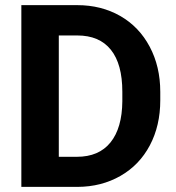

<svg xmlns="http://www.w3.org/2000/svg" viewBox="-20 -731 690 751"><path d="M63.5 0V-710.9H282.2Q376 -710.9 450 -668.7Q523.9 -626.5 565.4 -548.6Q606.9 -470.7 606.9 -371.6V-338.9Q606.9 -239.7 566.2 -162.6Q525.4 -85.4 451.2 -43Q377 -0.5 283.7 0ZM210 -592.3V-117.7H280.8Q366.7 -117.7 412.1 -173.8Q457.5 -230 458.5 -334.5V-372.1Q458.5 -480.5 413.6 -536.4Q368.7 -592.3 282.2 -592.3Z"/></svg>

Font: Vazir FD-UI
Style: Bold-FD-UI
Weight: 700
Designer: Saber Rastikerdar
Foundry: Saber Rastikerdar
Version: Version 30.0.0